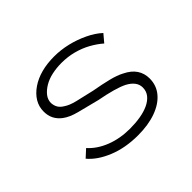

<svg xmlns="http://www.w3.org/2000/svg" viewBox="-124 -714 905 905"><g transform="rotate(-45 328.5 -261.5)"><path d="M338 10Q254 10 187.5 -17Q121 -44 85 -87L122 -121Q157 -82 212 -60.5Q267 -39 333 -39Q370 -39 402.5 -44.5Q435 -50 459.5 -61.5Q484 -73 498.5 -91Q513 -109 513 -134Q513 -174 464 -200Q442 -211 406.5 -221Q371 -231 323 -240Q260 -256 215 -267.5Q170 -279 144 -299Q123 -315 112.5 -336Q102 -357 102 -384Q102 -417 118.5 -444Q135 -471 165 -491.5Q195 -512 234 -522.5Q273 -533 321 -533Q365 -533 409 -522.5Q453 -512 494 -492.5Q535 -473 563 -447L531 -409Q506 -431 473.5 -449Q441 -467 403 -477Q365 -487 324 -487Q291 -487 260.5 -480.5Q230 -474 206.5 -460Q183 -446 169 -428Q155 -410 155 -388Q156 -370 164 -356.5Q172 -343 189 -333Q209 -319 246 -310Q283 -301 336 -289Q387 -280 427.5 -270Q468 -260 494 -246Q531 -228 548.5 -201.5Q566 -175 566 -141Q566 -95 537.5 -61Q509 -27 457.5 -8.5Q406 10 338 10Z"/></g></svg>

Font: Lexend Giga ExtraLight
Style: Regular
Weight: 250
Version: Version 1.007